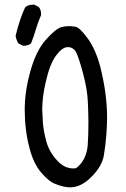

<svg xmlns="http://www.w3.org/2000/svg" viewBox="-20 -801 540 823"><path d="M280 2Q253 2 216 -13Q189 -23 156 -62Q123 -101 106 -168Q86 -243 86 -331Q86 -410 110.5 -497Q135 -584 176 -630Q217 -676 241 -684Q258 -689 277 -689Q285 -689 303 -686.5Q321 -684 355.5 -637Q390 -590 410 -514Q439 -399 439 -296Q439 -270 436 -225.5Q433 -181 425 -134Q417 -87 370 -41Q327 2 280 2ZM294 -79 306 -80Q350 -113 356 -178Q359 -223 359 -276Q359 -312 356.5 -365.5Q354 -419 336.5 -484.5Q319 -550 307.5 -574.5Q296 -599 270 -599Q247 -599 220 -562.5Q193 -526 176 -449Q161 -386 161 -331Q161 -319 163.5 -280Q166 -241 178.5 -195Q191 -149 226 -112Q256 -79 294 -79ZM82 -605H78L59 -615Q49 -631 47 -648Q65 -722 88 -770Q102 -781 121 -781H127L146 -771Q156 -760 156 -742V-736Q143 -707 134 -676Q125 -645 113 -615Q101 -605 82 -605Z"/></svg>

Font: Xiaolai SC
Style: Regular
Weight: 400
Designer: Nozomi Seto 瀬戸のぞみ
Version: Version 3.11;December 4, 2020;FontCreator 13.0.0.2613 64-bit